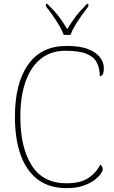

<svg xmlns="http://www.w3.org/2000/svg" viewBox="-20 -961 590 991"><path d="M324 10Q234 10 175 -34.5Q116 -79 86.5 -161.5Q57 -244 57 -358Q57 -531 125 -627.5Q193 -724 324 -724Q394 -724 436 -707Q478 -690 497 -664Q516 -638 516 -610Q516 -568 495 -568Q495 -609 479.5 -638.5Q464 -668 426 -683.5Q388 -699 318 -699Q242 -699 190 -657Q138 -615 111.5 -538.5Q85 -462 85 -358Q85 -200 143.5 -107.5Q202 -15 323 -15Q397 -15 438 -43.5Q479 -72 497 -111Q510 -104 510 -86Q510 -78 499 -62.5Q488 -47 465 -30Q442 -13 407 -1.5Q372 10 324 10ZM309 -781Q301 -804 285 -830.5Q269 -857 251 -883Q233 -909 217 -928V-941H224Q262 -904 283.5 -876Q305 -848 327 -811Q350 -848 371 -876Q392 -904 429 -941H436V-928Q421 -909 402.5 -883Q384 -857 368 -830.5Q352 -804 344 -781Z"/></svg>

Font: Noto Serif Tamil Thin
Style: Italic
Weight: 100
Italic angle: -12°
Designer: Indian Type Foundry, Tom Grace, and the Monotype Design Team
Foundry: Monotype Imaging Inc.
Version: Version 2.003; ttfautohint (v1.8.4.7-5d5b)